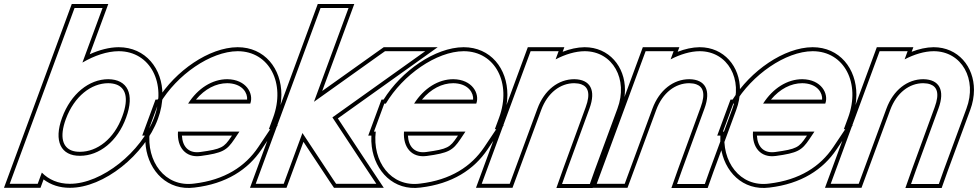

<svg xmlns="http://www.w3.org/2000/svg" viewBox="-37 -869 4890 960"><path d="M172.2 -6.1 151.6 50H11.6L37.4 -20L133.6 -281L309.9 -759L335.7 -829H475.7L449.9 -759L375.1 -556.1C435.4 -591.4 498.6 -612.6 556.1 -613C715.1 -613 797.3 -451 733.6 -281C670.6 -110 471.2 51 311.6 50C254.1 50 206.5 29 172.2 -6.1ZM273.6 -281C230.1 -163 267.8 -89 363.2 -90C459.2 -90 550.7 -162 593.6 -281C637.5 -400 600.1 -472 504.4 -473C408.4 -473 317.5 -400 273.6 -281ZM180.9 28.1C217.6 55.6 261 70 311.5 70C482.6 71.1 686.8 -96.2 752.4 -274C767.7 -315 775.2 -356 775.3 -394.7C775.6 -525.2 691.3 -633 556 -633C509 -632.7 458.6 -619.1 411.7 -597.7L504.4 -849H321.8L-17.1 70H165.5ZM292.4 -274.1C334.3 -387.6 419.3 -453 504.3 -453C520.1 -452.8 533.8 -450.4 544.8 -446.4C589 -430.3 609.4 -381.6 574.8 -287.9C534 -174.4 448.7 -110 363.1 -110C346.8 -109.8 333.4 -112.1 322.2 -116.1C278.8 -131.8 258.3 -181.6 292.4 -274.1Z M903.5 -351H1214.4C1232.5 -400 1195.1 -472 1099.4 -473C1024.8 -473 952.7 -428 903.5 -351ZM711.8 -211H702.8L728.6 -281L754.4 -351H762.2C846.8 -494.4 1015.3 -612.1 1151.1 -613C1310.1 -613 1391.7 -452 1328.6 -281L1307.2 -223H1314.2L1254 -133C1189.6 -37 1086.6 31 932.9 49C786.7 68 693.6 -63.3 711.8 -211ZM1160.2 -211H852.9C847.5 -131 892.7 -79.5 964.8 -89H965.8C1076.4 -104 1097.1 -117 1134.8 -173ZM942.8 -371C987.4 -424.5 1043.3 -453 1099.3 -453C1103 -453 1107 -452.8 1110.6 -452.5C1177 -447.1 1201.4 -402.9 1198.6 -371ZM689.9 -191C688.9 -170.4 689.6 -154.2 691.9 -136C707.6 -12.8 801 86.3 935.4 68.8C1093.8 50.3 1203 -21 1270.7 -121.9L1351.7 -243H1335.9L1347.4 -274.1C1362.6 -315.4 1369.9 -356.4 1370 -395.2C1370.2 -525.8 1286.3 -633 1151 -633C1007.8 -632.1 840 -514.1 750.9 -371H740.5L674.1 -191ZM1122.8 -191 1118.2 -184.2C1083.3 -132.3 1071.6 -123.6 964.5 -109H963.5L962.2 -108.8C959.3 -108.5 956.5 -108.2 953.8 -108C905.6 -105.4 875.5 -135.4 872.6 -191Z M1532.8 -360 1859.7 -593 1888.1 -613H2089.1L1920.8 -493L1625 -282L1764.8 -70L1844.6 50H1643.6L1629.9 30L1475.2 -203.9L1407.4 -20L1381.6 50H1241.6L1267.4 -20L1338.2 -212L1389.8 -352L1539.9 -759L1565.7 -829H1705.7L1679.9 -759ZM1574 -414 1734.4 -849H1551.8L1212.9 70H1395.5L1480.3 -159.9L1613.3 41.1L1633 70H1881.9L1781.5 -81L1652.3 -276.9L2151.5 -633H1881.7L1848.1 -609.3Z M2033.5 -351H2344.4C2362.5 -400 2325.1 -472 2229.4 -473C2154.8 -473 2082.7 -428 2033.5 -351ZM1841.8 -211H1832.8L1858.6 -281L1884.4 -351H1892.2C1976.8 -494.4 2145.3 -612.1 2281.1 -613C2440.1 -613 2521.7 -452 2458.6 -281L2437.2 -223H2444.2L2384 -133C2319.6 -37 2216.6 31 2062.9 49C1916.7 68 1823.6 -63.3 1841.8 -211ZM2290.2 -211H1982.9C1977.5 -131 2022.7 -79.5 2094.8 -89H2095.8C2206.4 -104 2227.1 -117 2264.8 -173ZM2072.8 -371C2117.4 -424.5 2173.3 -453 2229.3 -453C2233 -453 2237 -452.8 2240.6 -452.5C2307 -447.1 2331.4 -402.9 2328.6 -371ZM1819.9 -191C1818.9 -170.4 1819.6 -154.2 1821.9 -136C1837.6 -12.8 1931 86.3 2065.4 68.8C2223.8 50.3 2333 -21 2400.7 -121.9L2481.7 -243H2465.9L2477.4 -274.1C2492.6 -315.4 2499.9 -356.4 2500 -395.2C2500.2 -525.8 2416.3 -633 2281 -633C2137.8 -632.1 1970 -514.1 1880.9 -371H1870.5L1804.1 -191ZM2252.8 -191 2248.2 -184.2C2213.3 -132.3 2201.6 -123.6 2094.5 -109H2093.5L2092.2 -108.8C2089.3 -108.5 2086.5 -108.2 2083.8 -108C2035.6 -105.4 2005.5 -135.4 2002.6 -191Z M2741 -572.2C2789.9 -597.6 2840.3 -612.7 2886.1 -613C3027.1 -613 3105.1 -472 3050.2 -326L2937.4 -20L2912.2 51H2773.2L2798 -19L2910.2 -326C2944.5 -419 2914.1 -472 2834.4 -473C2755.4 -473 2684.5 -419 2650.2 -326L2624.4 -256L2537.4 -20L2511.6 50H2371.6L2397.4 -20L2484.4 -256L2510.2 -326L2590.2 -543L2616.1 -613H2756.1ZM2776.3 -610.1 2784.8 -633H2602.1L2342.9 70H2525.5L2669 -319.1C2701.1 -406.1 2765.5 -453 2834.3 -453C2848.5 -452.8 2860.6 -450.7 2869.9 -447.2C2902.1 -435.4 2917.5 -403.5 2891.4 -332.9L2779.2 -25.8L2744.9 71H2926.3L2956.2 -13.2L3069 -319C3081.7 -352.9 3087.8 -387 3087.9 -419.4C3088.1 -535.8 3008.6 -633 2886 -633C2850.2 -632.7 2812.6 -624.1 2776.3 -610.1Z M3316 -572.2C3364.9 -597.6 3415.3 -612.7 3461.1 -613C3602.1 -613 3680.1 -472 3625.2 -326L3512.4 -20L3487.2 51H3348.2L3373 -19L3485.2 -326C3519.5 -419 3489.1 -472 3409.4 -473C3330.4 -473 3259.5 -419 3225.2 -326L3199.4 -256L3112.4 -20L3086.6 50H2946.6L2972.4 -20L3059.4 -256L3085.2 -326L3165.2 -543L3191.1 -613H3331.1ZM3351.3 -610.1 3359.8 -633H3177.1L2917.9 70H3100.5L3244 -319.1C3276.1 -406.1 3340.5 -453 3409.3 -453C3423.5 -452.8 3435.6 -450.7 3444.9 -447.2C3477.1 -435.4 3492.5 -403.5 3466.4 -332.9L3354.2 -25.8L3319.9 71H3501.3L3531.2 -13.2L3644 -319C3656.7 -352.9 3662.8 -387 3662.9 -419.4C3663.1 -535.8 3583.6 -633 3461 -633C3425.2 -632.7 3387.6 -624.1 3351.3 -610.1Z M3778.5 -351H4089.4C4107.5 -400 4070.1 -472 3974.4 -473C3899.8 -473 3827.7 -428 3778.5 -351ZM3586.8 -211H3577.8L3603.6 -281L3629.4 -351H3637.2C3721.8 -494.4 3890.3 -612.1 4026.1 -613C4185.1 -613 4266.7 -452 4203.6 -281L4182.2 -223H4189.2L4129 -133C4064.6 -37 3961.6 31 3807.9 49C3661.7 68 3568.6 -63.3 3586.8 -211ZM4035.2 -211H3727.9C3722.5 -131 3767.7 -79.5 3839.8 -89H3840.8C3951.4 -104 3972.1 -117 4009.8 -173ZM3817.8 -371C3862.4 -424.5 3918.3 -453 3974.3 -453C3978 -453 3982 -452.8 3985.6 -452.5C4052 -447.1 4076.4 -402.9 4073.6 -371ZM3564.9 -191C3563.9 -170.4 3564.6 -154.2 3566.9 -136C3582.6 -12.8 3676 86.3 3810.4 68.8C3968.8 50.3 4078 -21 4145.7 -121.9L4226.7 -243H4210.9L4222.4 -274.1C4237.6 -315.4 4244.9 -356.4 4245 -395.2C4245.2 -525.8 4161.3 -633 4026 -633C3882.8 -632.1 3715 -514.1 3625.9 -371H3615.5L3549.1 -191ZM3997.8 -191 3993.2 -184.2C3958.3 -132.3 3946.6 -123.6 3839.5 -109H3838.5L3837.2 -108.8C3834.3 -108.5 3831.5 -108.2 3828.8 -108C3780.6 -105.4 3750.5 -135.4 3747.6 -191Z M4486 -572.2C4534.9 -597.6 4585.3 -612.7 4631.1 -613C4772.1 -613 4850.1 -472 4795.2 -326L4682.4 -20L4657.2 51H4518.2L4543 -19L4655.2 -326C4689.5 -419 4659.1 -472 4579.4 -473C4500.4 -473 4429.5 -419 4395.2 -326L4369.4 -256L4282.4 -20L4256.6 50H4116.6L4142.4 -20L4229.4 -256L4255.2 -326L4335.2 -543L4361.1 -613H4501.1ZM4521.3 -610.1 4529.8 -633H4347.1L4087.9 70H4270.5L4414 -319.1C4446.1 -406.1 4510.5 -453 4579.3 -453C4593.5 -452.8 4605.6 -450.7 4614.9 -447.2C4647.1 -435.4 4662.5 -403.5 4636.4 -332.9L4524.2 -25.8L4489.9 71H4671.3L4701.2 -13.2L4814 -319C4826.7 -352.9 4832.8 -387 4832.9 -419.4C4833.1 -535.8 4753.6 -633 4631 -633C4595.2 -632.7 4557.6 -624.1 4521.3 -610.1Z"/></svg>

Font: Nordica Plus
Style: NordicaClassicRgOblOl
Weight: 500
Version: Version 1.01